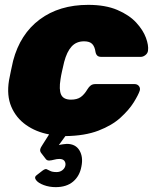

<svg xmlns="http://www.w3.org/2000/svg" viewBox="-20 -550 645 790"><path d="M209 220Q183 220 160 211.5Q137 203 128 190.5Q119 178 133 169L155 152Q166 144 171.5 146Q177 148 186 153Q195 158 213 158Q227 158 237 150Q247 142 249 131Q251 120 245 112Q239 104 224 104Q214 104 203 107Q192 110 183 110.5Q174 111 169 105L149 79Q144 72 145.5 64.5Q147 57 156 44L182 3Q128 -7 87 -36Q46 -65 26.5 -111Q7 -157 17 -219Q20 -235 25 -259Q30 -283 34 -300Q63 -410 143.5 -470Q224 -530 343 -530Q414 -530 463 -509Q512 -488 540.5 -457Q569 -426 580.5 -394.5Q592 -363 589 -342Q588 -331 578.5 -323.5Q569 -316 559 -316H397Q386 -316 380.5 -321Q375 -326 373 -336Q370 -358 359.5 -369Q349 -380 326 -380Q294 -380 274.5 -358.5Q255 -337 244 -295Q239 -274 235 -256Q231 -238 229 -224Q222 -181 231.5 -160.5Q241 -140 272 -140Q297 -140 312 -150.5Q327 -161 340 -183Q346 -193 353.5 -198.5Q361 -204 372 -204H534Q545 -204 551.5 -196Q558 -188 555 -177Q549 -159 530 -128.5Q511 -98 476 -66Q441 -34 385 -12.5Q329 9 249 10L222 47Q229 45 240 43.5Q251 42 255 42Q291 42 307 69Q323 96 315 135Q308 174 281 197Q254 220 209 220Z"/></svg>

Font: Rubik ExtraBold
Style: Italic
Weight: 800
Italic angle: -12°
Designer: Hubert and Fischer
Foundry: Hubert and Fischer
Version: Version 2.300;gftools[0.9.30]